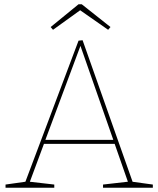

<svg xmlns="http://www.w3.org/2000/svg" viewBox="-20 -882 744 902"><path d="M605 -22 596 -29 698 -15V0H464V-15L587 -29L583 -22L517 -211L525 -206H179L189 -213L118 -22L113 -29L235 -15V0H6V-15L105 -29L97 -22L349 -691L368 -693ZM191 -219 185 -225H518L514 -220L356 -672H360ZM229 -742 218 -755 349 -862H364L499 -755L488 -742L352 -837H361Z"/></svg>

Font: Bitter Thin
Style: Regular
Weight: 100
Designer: Sol Matas, and Bitter project Authors
Foundry: Sol Matas
Version: Version 2.002